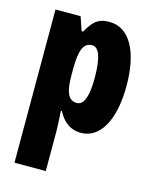

<svg xmlns="http://www.w3.org/2000/svg" viewBox="-119 -642 763 960"><g transform="rotate(15 262.0 -161.5)"><path d="M328 -563C279 -563 249 -550 212 -482H204L180 -553H50V240H212V35C212 14 210 -21 207 -71H212C242 -14 282 10 332 10C430 10 492 -98 492 -275C492 -454 431 -563 328 -563ZM274 -428C309 -428 328 -378 328 -273C328 -177 310 -129 273 -129C230 -129 212 -168 212 -256V-288C212 -388 230 -428 274 -428Z"/></g></svg>

Font: Noto Sans Lao Looped ExtraCondensed Black
Style: Regular
Weight: 900
Width: 2
Designer: Mark Frömberg, Ben Mitchell
Foundry: The Fontpad Ltd
Version: Version 1.002